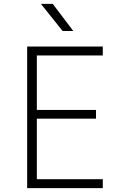

<svg xmlns="http://www.w3.org/2000/svg" viewBox="-20 -970 640 990"><path d="M120 0V-730H510V-684H170V-403H475V-358H170V-46H510V0ZM303 -810 191 -950H252L358 -810Z"/></svg>

Font: Tiny Thin
Style: Regular
Weight: 100
Monospace: yes
Designer: Philipp Nurullin, Konstantin Bulenkov
Foundry: JetBrains
Version: Version 2.251; ttfautohint (v1.8.4.7-5d5b)